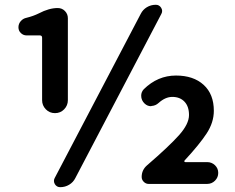

<svg xmlns="http://www.w3.org/2000/svg" viewBox="-20 -774 987 808"><path d="M157.2 -352.5V-615.2Q157.2 -625 147.5 -625H91.8Q78.1 -625 67.9 -634.8Q57.6 -644.5 57.6 -659.2Q57.6 -673.8 67.4 -685.1Q77.1 -696.3 91.8 -699.2Q120.1 -706.1 143.6 -717.8Q186.5 -740.2 222.7 -740.2Q241.2 -740.2 253.4 -727.5Q265.6 -714.8 265.6 -697.3V-352.5Q265.6 -330.1 250 -314Q234.4 -297.9 211.4 -297.9Q188.5 -297.9 172.9 -314Q157.2 -330.1 157.2 -352.5ZM233.4 13.7Q218.8 13.7 210.9 1Q207 -5.9 207 -12.7Q207 -18.6 210 -24.4L572.3 -715.8Q581.1 -733.4 598.1 -743.7Q615.2 -753.9 635.7 -753.9Q650.4 -753.9 658.2 -741.2Q666 -728.5 659.2 -715.8L296.9 -24.4Q288.1 -6.8 271 3.4Q253.9 13.7 233.4 13.7ZM605.5 0Q593.8 0 585 -8.8Q576.2 -17.6 576.2 -29.3Q576.2 -58.6 598.6 -78.1Q690.4 -157.2 732.9 -204.6Q775.4 -252 775.4 -290Q775.4 -326.2 756.3 -346.2Q737.3 -366.2 705.1 -366.2Q675.8 -366.2 647.5 -340.8Q634.8 -329.1 618.2 -328.1Q616.2 -327.1 615.2 -327.1Q600.6 -327.1 588.9 -337.9Q574.2 -351.6 574.2 -371.1Q574.2 -386.7 585 -398.4Q643.6 -456.1 720.7 -456.1Q793.9 -456.1 836.9 -417Q879.9 -377.9 879.9 -307.6Q879.9 -258.8 849.6 -212.4Q819.3 -166 756.8 -98.6Q754.9 -96.7 755.9 -94.2Q756.8 -91.8 759.8 -91.8H851.6Q871.1 -91.8 884.8 -78.6Q898.4 -65.4 898.4 -46.4Q898.4 -27.3 884.8 -13.7Q871.1 0 851.6 0Z"/></svg>

Font: Gen Jyuu GothicX Bold
Style: Bold
Weight: 700
Designer: Ryoko NISHIZUKA (kana &amp; ideographs); Paul D. Hunt (Latin, Greek &amp; Cyrillic); Wenlong ZHANG (bopomofo); Sandoll C
Version: Version 1.058.20140828